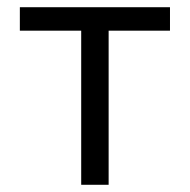

<svg xmlns="http://www.w3.org/2000/svg" viewBox="-20 -512 526 532"><path d="M205 0V-427H35V-492H451V-427H281V0Z"/></svg>

Font: Wix Madefor Text
Style: Regular
Weight: 400
Designer: Dalton Maag Ltd
Foundry: Dalton Maag Ltd
Version: Version 3.100